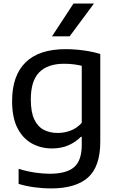

<svg xmlns="http://www.w3.org/2000/svg" viewBox="-20 -828 660 1078"><path d="M265.5 230Q223 230 175.2 223.8Q127.5 217.5 84.5 204.5V120Q132.5 134.5 176.5 141Q220.5 147.5 259 147.5Q353 147.5 396 110.5Q439 73.5 439 -14.5V-59.5H433.5Q405 -30 364.2 -12.2Q323.5 5.5 271.5 5.5Q210.5 5.5 159.8 -22Q109 -49.5 78.5 -108Q48 -166.5 48 -260.5Q48 -404 123.8 -478Q199.5 -552 348.5 -552Q398 -552 449 -545Q500 -538 543 -525V-32.5Q543 107 474.2 168.5Q405.5 230 265.5 230ZM304.5 -81.5Q341 -81.5 376.8 -95Q412.5 -108.5 439 -138.5V-458.5Q419.5 -463.5 394 -466.8Q368.5 -470 339.5 -470Q248 -470 200.5 -422.2Q153 -374.5 153 -270Q153 -198 172.8 -157Q192.5 -116 226.5 -98.8Q260.5 -81.5 304.5 -81.5ZM272 -624 392.5 -808H507.5L371 -624Z"/></svg>

Font: Encode Sans Semi Expanded Medium
Style: Regular
Weight: 500
Width: 6
Designer: Multiple Designers
Foundry: Impallari Type
Version: Version 3.000; ttfautohint (v1.8.3) -l 8 -r 50 -G 200 -x 14 